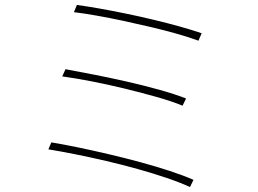

<svg xmlns="http://www.w3.org/2000/svg" viewBox="-20 -751 1040 774"><path d="M290 -731Q328 -726 379 -717Q430 -708 486 -696.5Q542 -685 598.5 -671.5Q655 -658 705 -644Q755 -630 793 -617L780 -587Q742 -601 692.5 -615Q643 -629 588 -642Q533 -655 477 -667Q421 -679 370 -688Q319 -697 278 -702ZM244 -472Q293 -463 357 -450.5Q421 -438 489.5 -422.5Q558 -407 621 -389.5Q684 -372 730 -354L716 -325Q672 -343 610 -360.5Q548 -378 480 -394.5Q412 -411 347 -423.5Q282 -436 231 -443ZM187 -177Q236 -169 296 -156.5Q356 -144 420 -129Q484 -114 546.5 -97Q609 -80 664 -62Q719 -44 760 -26L746 3Q707 -15 652.5 -33.5Q598 -52 535.5 -69.5Q473 -87 408.5 -102Q344 -117 284 -129Q224 -141 175 -149Z"/></svg>

Font: Noto Sans KR Thin
Style: Regular
Weight: 100
Designer: Ryoko NISHIZUKA 西塚涼子 (kana, bopomofo & ideographs); Paul D. Hunt (Latin, Greek & Cyrillic); Sandoll Communications 산돌커뮤니
Foundry: Adobe
Version: Version 2.004-H2;hotconv 1.0.118;makeotfexe 2.5.65603